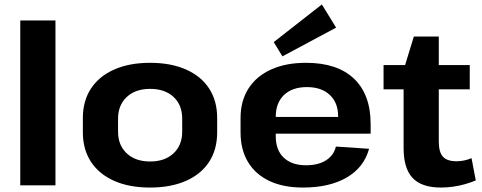

<svg xmlns="http://www.w3.org/2000/svg" viewBox="-20 -832 2162 862"><path d="M229 -740V0H71V-740Z M654 10Q560 10 492.5 -20Q425 -50 388.5 -105.5Q352 -161 352 -238V-302Q352 -379 388.5 -434.5Q425 -490 493 -520Q561 -550 654 -550Q747 -550 815 -520Q883 -490 919 -434.5Q955 -379 955 -302V-238Q955 -161 919 -105.5Q883 -50 815 -20Q747 10 654 10ZM654 -107Q720 -107 759 -143.5Q798 -180 798 -241V-299Q798 -361 759 -397Q720 -433 654 -433Q588 -433 549 -396.5Q510 -360 510 -299V-241Q510 -180 549 -143.5Q588 -107 654 -107Z M1340 10Q1252 10 1189.5 -19.5Q1127 -49 1093.5 -104.5Q1060 -160 1060 -238V-302Q1060 -379 1095.5 -434.5Q1131 -490 1197 -520Q1263 -550 1354 -550Q1494 -550 1569 -479Q1644 -408 1644 -275V-232H1189V-307H1520L1498 -279V-310Q1498 -371 1460.5 -406Q1423 -441 1358 -441Q1292 -441 1255 -405.5Q1218 -370 1218 -308V-221Q1218 -158 1254 -124Q1290 -90 1354 -90Q1409 -90 1444 -112.5Q1479 -135 1488 -174L1637 -164Q1614 -80 1536.5 -35Q1459 10 1340 10ZM1489 -708 1248 -579 1209 -643 1425 -812Z M1960 10Q1873 10 1832.5 -33Q1792 -76 1792 -167V-518L1838 -668H1950V-197Q1950 -149 1968.5 -128.5Q1987 -108 2030 -108Q2046 -108 2063.5 -111.5Q2081 -115 2097 -122L2116 -22Q2095 -13 2069 -5.5Q2043 2 2015 6Q1987 10 1960 10ZM1702 -540H2089V-431H1702Z"/></svg>

Font: Pathway Extreme 28pt
Style: Bold
Weight: 700
Designer: Eduardo Rodriguez Tunni
Foundry: Eduardo Rodriguez Tunni
Version: Version 1.001;gftools[0.9.26]